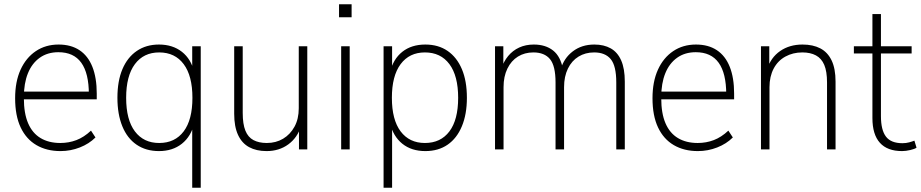

<svg xmlns="http://www.w3.org/2000/svg" viewBox="-20 -701 4321 901"><path d="M264 8Q199 8 151 -20Q103 -48 77 -103Q51 -158 51 -240Q51 -318 76.5 -374Q102 -430 148 -461Q194 -492 255 -492Q313 -492 353 -465.5Q393 -439 413.5 -387.5Q434 -336 434 -262V-235H77V-271H412L397 -259Q397 -357 361.5 -406.5Q326 -456 254 -456Q203 -456 166.5 -430Q130 -404 111 -357Q92 -310 92 -245V-240Q92 -169 112 -122.5Q132 -76 170.5 -53Q209 -30 263 -30Q303 -30 338.5 -43.5Q374 -57 407 -88L428 -56Q398 -26 354.5 -9Q311 8 264 8Z M882 180V-124H892Q877 -61 833.5 -26.5Q790 8 726 8Q665 8 621 -22Q577 -52 554 -108.5Q531 -165 531 -242Q531 -321 554.5 -376.5Q578 -432 622 -462Q666 -492 726 -492Q790 -492 833.5 -458Q877 -424 892 -361H882V-484H922V180ZM727 -30Q801 -30 842 -84.5Q883 -139 883 -242Q883 -345 842 -400Q801 -455 727 -455Q654 -455 613 -400Q572 -345 572 -242Q572 -139 613 -84.5Q654 -30 727 -30Z M1231 8Q1183 8 1149 -10.5Q1115 -29 1097 -68Q1079 -107 1079 -167V-484H1119V-171Q1119 -119 1131.5 -88Q1144 -57 1169.5 -43.5Q1195 -30 1232 -30Q1275 -30 1308.5 -50Q1342 -70 1362 -106.5Q1382 -143 1382 -193V-484H1422V0H1383V-110H1393Q1376 -55 1333 -23.5Q1290 8 1231 8Z M1571 -620V-681H1630V-620ZM1581 0V-484H1621V0Z M1780 180V-484H1820V-361H1810Q1825 -424 1868 -458Q1911 -492 1976 -492Q2037 -492 2080.5 -462Q2124 -432 2147.5 -376.5Q2171 -321 2171 -242Q2171 -165 2147.5 -108.5Q2124 -52 2080.5 -22Q2037 8 1976 8Q1911 8 1868 -26.5Q1825 -61 1810 -124H1820V180ZM1974 -30Q2048 -30 2089 -84.5Q2130 -139 2130 -242Q2130 -345 2089 -400Q2048 -455 1974 -455Q1901 -455 1860 -400Q1819 -345 1819 -242Q1819 -139 1860 -84.5Q1901 -30 1974 -30Z M2303 0V-484H2342V-376H2332Q2343 -412 2364.5 -438Q2386 -464 2416.5 -478Q2447 -492 2485 -492Q2540 -492 2575.5 -464Q2611 -436 2622 -375H2611Q2626 -428 2668 -460Q2710 -492 2769 -492Q2814 -492 2846 -474Q2878 -456 2895 -417.5Q2912 -379 2912 -318V0H2872V-314Q2872 -392 2846 -423.5Q2820 -455 2768 -455Q2727 -455 2695 -435.5Q2663 -416 2645 -379Q2627 -342 2627 -292V0H2587V-314Q2587 -392 2561 -423.5Q2535 -455 2483 -455Q2442 -455 2410.5 -435.5Q2379 -416 2361 -379Q2343 -342 2343 -292V0Z M3255 8Q3190 8 3142 -20Q3094 -48 3068 -103Q3042 -158 3042 -240Q3042 -318 3067.5 -374Q3093 -430 3139 -461Q3185 -492 3246 -492Q3304 -492 3344 -465.5Q3384 -439 3404.5 -387.5Q3425 -336 3425 -262V-235H3068V-271H3403L3388 -259Q3388 -357 3352.5 -406.5Q3317 -456 3245 -456Q3194 -456 3157.5 -430Q3121 -404 3102 -357Q3083 -310 3083 -245V-240Q3083 -169 3103 -122.5Q3123 -76 3161.5 -53Q3200 -30 3254 -30Q3294 -30 3329.5 -43.5Q3365 -57 3398 -88L3419 -56Q3389 -26 3345.5 -9Q3302 8 3255 8Z M3551 0V-484H3590V-376H3580Q3597 -431 3641 -461.5Q3685 -492 3746 -492Q3795 -492 3829.5 -474Q3864 -456 3882.5 -417.5Q3901 -379 3901 -318V0H3861V-314Q3861 -366 3848 -396.5Q3835 -427 3809 -441Q3783 -455 3745 -455Q3701 -455 3665.5 -435.5Q3630 -416 3610.5 -379Q3591 -342 3591 -292V0Z M4213 8Q4144 8 4109 -31Q4074 -70 4074 -147V-450H3987V-484H4074V-635H4114V-484H4258V-450H4114V-156Q4114 -91 4137.5 -60Q4161 -29 4215 -29Q4232 -29 4246.5 -33Q4261 -37 4271 -41L4281 -8Q4273 -2 4252 3Q4231 8 4213 8Z"/></svg>

Font: Nunito Sans 12pt ExtraLight SemiCondensed
Style: Regular
Weight: 200
Width: 4
Version: Version 3.101;gftools[0.9.27]